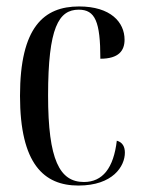

<svg xmlns="http://www.w3.org/2000/svg" viewBox="-20 -565 436 595"><path d="M223 10C330 10 367 -50 367 -92C367 -110 360 -124 342 -129C332 -44 298 -1 240 -1C165 -1 129 -69 129 -269C129 -480 162 -535 224 -535C275 -535 291 -498 291 -383C348 -383 366 -408 366 -442C366 -496 323 -545 225 -545C116 -545 42 -481 42 -268C42 -57 116 10 223 10Z"/></svg>

Font: Noto Serif Display ExtraCondensed
Style: Regular
Weight: 400
Width: 2
Designer: Monotype Design Team
Foundry: Monotype Imaging Inc.
Version: Version 2.009